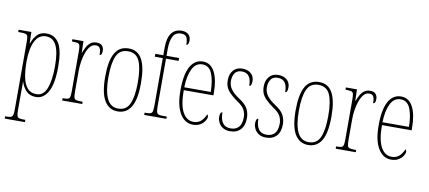

<svg xmlns="http://www.w3.org/2000/svg" viewBox="-84 -1095 3705 1657"><g transform="rotate(10 1768.5 -266.0)"><path d="M18 240V220H23Q54 220 68 215.5Q82 211 86 195Q90 179 90 144V-441Q90 -476 86.5 -491.5Q83 -507 68 -511.5Q53 -516 18 -516H3V-536H115L117 -438H120Q137 -485 166 -515.5Q195 -546 246 -546Q320 -546 357.5 -484Q395 -422 395 -280Q395 -130 355.5 -60Q316 10 250 10Q197 10 166 -21Q135 -52 119 -102H118Q119 -83 118.5 -52.5Q118 -22 118 14V144Q118 179 122 195Q126 211 140 215.5Q154 220 184 220H195V240ZM249 -15Q313 -15 340 -87Q367 -159 367 -280Q367 -403 337.5 -462Q308 -521 246 -521Q184 -521 151 -456.5Q118 -392 118 -276Q118 -198 130 -139.5Q142 -81 170.5 -48Q199 -15 249 -15Z M479 0V-20H480Q511 -20 525 -24Q539 -28 543 -44Q547 -60 547 -96V-440Q547 -476 543 -492Q539 -508 524 -512Q509 -516 477 -516H474V-536H571L574 -435H576Q585 -459 598 -484.5Q611 -510 632.5 -527Q654 -544 686 -544Q720 -544 735 -526.5Q750 -509 750 -483Q750 -466 745.5 -454.5Q741 -443 729 -443Q729 -462 726.5 -479Q724 -496 714.5 -507.5Q705 -519 682 -519Q655 -519 635 -496.5Q615 -474 601.5 -437Q588 -400 581.5 -357.5Q575 -315 575 -274V-96Q575 -60 579 -44Q583 -28 598 -24Q613 -20 644 -20H655V0Z M966 10Q891 10 850 -57Q809 -124 809 -267Q809 -405 847.5 -473.5Q886 -542 968 -542Q1048 -542 1085.5 -473Q1123 -404 1123 -267Q1123 -122 1083 -56Q1043 10 966 10ZM967 -15Q1038 -15 1066.5 -79.5Q1095 -144 1095 -267Q1095 -392 1066.5 -454.5Q1038 -517 966 -517Q895 -517 866 -454.5Q837 -392 837 -267Q837 -143 868.5 -79Q900 -15 967 -15Z M1198 0V-20H1215Q1240 -20 1252 -25.5Q1264 -31 1267.5 -48.5Q1271 -66 1271 -103V-511H1201V-536H1271V-601Q1271 -688 1302.5 -730Q1334 -772 1392 -772Q1428 -772 1450 -753.5Q1472 -735 1472 -697Q1472 -680 1465.5 -669Q1459 -658 1451 -658Q1451 -701 1439.5 -724Q1428 -747 1392 -747Q1340 -747 1319.5 -705Q1299 -663 1299 -600V-536H1409V-511H1299V-103Q1299 -66 1302.5 -48.5Q1306 -31 1318 -25.5Q1330 -20 1355 -20H1392V0Z M1626 10Q1554 10 1511.5 -61Q1469 -132 1469 -262Q1469 -403 1508 -472.5Q1547 -542 1618 -542Q1687 -542 1722 -474.5Q1757 -407 1757 -291V-270H1497Q1497 -140 1531.5 -77.5Q1566 -15 1626 -15Q1670 -15 1695.5 -41.5Q1721 -68 1733 -99Q1737 -97 1739.5 -92Q1742 -87 1742 -77Q1742 -62 1728.5 -41.5Q1715 -21 1689.5 -5.5Q1664 10 1626 10ZM1729 -295Q1728 -394 1702.5 -455.5Q1677 -517 1618 -517Q1560 -517 1530 -457Q1500 -397 1497 -295Z M1951 10Q1911 10 1886 -7Q1861 -24 1849.5 -48Q1838 -72 1838 -93Q1838 -139 1859 -139Q1859 -80 1881.5 -47.5Q1904 -15 1952 -15Q1998 -15 2023 -43Q2048 -71 2048 -129Q2048 -163 2032.5 -194Q2017 -225 1964 -259Q1924 -288 1900 -312.5Q1876 -337 1866 -362.5Q1856 -388 1856 -421Q1856 -475 1885 -508Q1914 -541 1964 -541Q2011 -541 2039.5 -516Q2068 -491 2068 -450Q2068 -405 2047 -405Q2047 -516 1964 -516Q1921 -516 1902.5 -488Q1884 -460 1884 -420Q1884 -379 1907 -347Q1930 -315 1978 -283Q2037 -246 2056.5 -208Q2076 -170 2076 -126Q2076 -62 2043 -26Q2010 10 1951 10Z M2266 10Q2226 10 2201 -7Q2176 -24 2164.5 -48Q2153 -72 2153 -93Q2153 -139 2174 -139Q2174 -80 2196.5 -47.5Q2219 -15 2267 -15Q2313 -15 2338 -43Q2363 -71 2363 -129Q2363 -163 2347.5 -194Q2332 -225 2279 -259Q2239 -288 2215 -312.5Q2191 -337 2181 -362.5Q2171 -388 2171 -421Q2171 -475 2200 -508Q2229 -541 2279 -541Q2326 -541 2354.5 -516Q2383 -491 2383 -450Q2383 -405 2362 -405Q2362 -516 2279 -516Q2236 -516 2217.5 -488Q2199 -460 2199 -420Q2199 -379 2222 -347Q2245 -315 2293 -283Q2352 -246 2371.5 -208Q2391 -170 2391 -126Q2391 -62 2358 -26Q2325 10 2266 10Z M2635 10Q2560 10 2519 -57Q2478 -124 2478 -267Q2478 -405 2516.5 -473.5Q2555 -542 2637 -542Q2717 -542 2754.5 -473Q2792 -404 2792 -267Q2792 -122 2752 -56Q2712 10 2635 10ZM2636 -15Q2707 -15 2735.5 -79.5Q2764 -144 2764 -267Q2764 -392 2735.5 -454.5Q2707 -517 2635 -517Q2564 -517 2535 -454.5Q2506 -392 2506 -267Q2506 -143 2537.5 -79Q2569 -15 2636 -15Z M2876 0V-20H2877Q2908 -20 2922 -24Q2936 -28 2940 -44Q2944 -60 2944 -96V-440Q2944 -476 2940 -492Q2936 -508 2921 -512Q2906 -516 2874 -516H2871V-536H2968L2971 -435H2973Q2982 -459 2995 -484.5Q3008 -510 3029.5 -527Q3051 -544 3083 -544Q3117 -544 3132 -526.5Q3147 -509 3147 -483Q3147 -466 3142.5 -454.5Q3138 -443 3126 -443Q3126 -462 3123.5 -479Q3121 -496 3111.5 -507.5Q3102 -519 3079 -519Q3052 -519 3032 -496.5Q3012 -474 2998.5 -437Q2985 -400 2978.5 -357.5Q2972 -315 2972 -274V-96Q2972 -60 2976 -44Q2980 -28 2995 -24Q3010 -20 3041 -20H3052V0Z M3363 10Q3291 10 3248.5 -61Q3206 -132 3206 -262Q3206 -403 3245 -472.5Q3284 -542 3355 -542Q3424 -542 3459 -474.5Q3494 -407 3494 -291V-270H3234Q3234 -140 3268.5 -77.5Q3303 -15 3363 -15Q3407 -15 3432.5 -41.5Q3458 -68 3470 -99Q3474 -97 3476.5 -92Q3479 -87 3479 -77Q3479 -62 3465.5 -41.5Q3452 -21 3426.5 -5.5Q3401 10 3363 10ZM3466 -295Q3465 -394 3439.5 -455.5Q3414 -517 3355 -517Q3297 -517 3267 -457Q3237 -397 3234 -295Z"/></g></svg>

Font: Noto Serif Tamil ExtraCondensed Thin
Style: Regular
Weight: 100
Width: 2
Designer: Indian Type Foundry, Tom Grace, and the Monotype Design Team
Foundry: Monotype Imaging Inc.
Version: Version 2.004; ttfautohint (v1.8.4.7-5d5b)